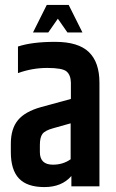

<svg xmlns="http://www.w3.org/2000/svg" viewBox="-20 -757 473 780"><path d="M53 -568Q110 -587 204 -587Q298 -587 341 -545.5Q384 -504 384 -421V0H270V-42Q231 3 160.5 3Q90 3 57 -32Q24 -67 24 -139V-173Q24 -234 53 -269Q82 -304 147 -322L268 -355V-422Q267 -453 250 -467Q233 -481 172 -481Q111 -481 53 -460ZM142 -168V-139Q142 -88 195 -88Q236 -88 267 -110V-256L196 -236Q163 -227 152.5 -213Q142 -199 142 -168ZM215 -681 176 -625H114L170 -737H259L315 -625H254Z"/></svg>

Font: Khand SemiBold
Style: Regular
Weight: 600
Designer: Devanagari: Sanchit Sawaria, Jyotish Sonowal; Latin: Satya Rajpurohit
Foundry: Indian Type Foundry
Version: Version 1.101;PS 1.0;hotconv 1.0.78;makeotf.lib2.5.61930; tt